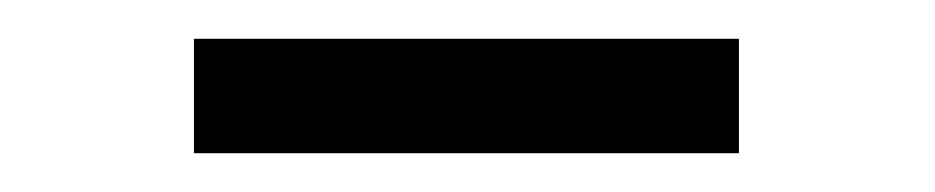

<svg xmlns="http://www.w3.org/2000/svg" viewBox="-20 -752 482 99"><path d="M80 -673H361V-732H80Z"/></svg>

Font: Noto Serif CJK SC SemiBold
Style: Regular
Weight: 600
Designer: Ryoko NISHIZUKA 西塚涼子 (kana & ideographs); Frank Grießhammer (Latin, Greek & Cyrillic); Wenlong ZHANG 张文龙 (bopomofo); San
Foundry: Adobe
Version: Version 2.001;hotconv 1.1.0;makeotfexe 2.6.0